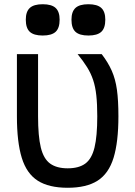

<svg xmlns="http://www.w3.org/2000/svg" viewBox="-20 -874 640 908"><path d="M300 14Q211 14 158.5 -19.5Q106 -53 83 -127.5Q60 -202 60 -324V-618H160V-324Q160 -230 173 -176.5Q186 -123 217 -100.5Q248 -78 300 -78Q353 -78 383.5 -100.5Q414 -123 427 -176.5Q440 -230 440 -324Q440 -381 435.5 -422.5Q431 -464 420.5 -495.5Q410 -527 392 -556Q374 -585 347 -618H461Q491 -579 508.5 -539.5Q526 -500 533 -449.5Q540 -399 540 -324Q540 -202 517 -127.5Q494 -53 441.5 -19.5Q389 14 300 14ZM398 -706Q356 -706 337 -723.5Q318 -741 318 -781Q318 -819 337 -836.5Q356 -854 398 -854Q440 -854 459 -836.5Q478 -819 478 -781Q478 -741 459 -723.5Q440 -706 398 -706ZM182 -706Q140 -706 121 -723.5Q102 -741 102 -781Q102 -819 121 -836.5Q140 -854 182 -854Q224 -854 243 -836.5Q262 -819 262 -781Q262 -741 243 -723.5Q224 -706 182 -706Z"/></svg>

Font: Victor Mono
Style: Bold
Weight: 700
Monospace: yes
Designer: Rune Bjørnerås
Version: Version 1.561;gftools[0.9.30]